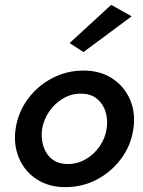

<svg xmlns="http://www.w3.org/2000/svg" viewBox="-20 -760 587 789"><path d="M44 -230Q35 -165 58 -110.5Q81 -56 130.5 -23.5Q180 9 248 9Q319 9 378.5 -22.5Q438 -54 478 -108Q518 -162 528 -230Q538 -296 514.5 -350.5Q491 -405 441.5 -437.5Q392 -470 323 -470Q254 -470 194 -438.5Q134 -407 94 -352.5Q54 -298 44 -230ZM153 -230Q160 -270 183 -303Q206 -336 240.5 -356Q275 -376 314 -375Q353 -375 378.5 -354Q404 -333 414 -300.5Q424 -268 418 -230Q412 -191 389 -158Q366 -125 332 -105.5Q298 -86 258 -86Q219 -86 193.5 -106.5Q168 -127 158 -160Q148 -193 153 -230ZM521 -693 437 -740 266 -583 323 -546Z"/></svg>

Font: Jost Medium
Style: Italic
Weight: 500
Italic angle: -5°
Version: Version 3.710